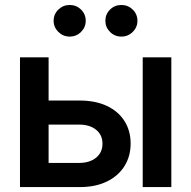

<svg xmlns="http://www.w3.org/2000/svg" viewBox="-20 -763 780 783"><path d="M146 -353H304.7Q369.1 -353 415.8 -331.1Q462.4 -309.1 487.5 -269.5Q512.7 -230 512.7 -177.7Q512.7 -125.5 487.5 -85.4Q462.4 -45.4 415.8 -22.7Q369.1 0 304.7 0H61.5V-529.3H178.2V-98.6H302.2Q345.7 -98.6 371.8 -119.9Q397.9 -141.1 397.9 -176.8Q397.9 -212.9 371.8 -233.9Q345.7 -254.9 302.2 -254.9H146ZM562 0V-529.3H678.7V0ZM475.1 -613.8Q447.8 -613.8 428.7 -632.8Q409.7 -651.9 409.7 -678.2Q409.7 -705.1 428.7 -723.9Q447.8 -742.7 475.1 -742.7Q502 -742.7 521.2 -723.9Q540.5 -705.1 540.5 -678.2Q540.5 -651.9 521.2 -632.8Q502 -613.8 475.1 -613.8ZM264.2 -613.8Q237.3 -613.8 218 -632.8Q198.7 -651.9 198.7 -678.2Q198.7 -705.1 218 -723.9Q237.3 -742.7 264.2 -742.7Q291.5 -742.7 310.5 -723.9Q329.6 -705.1 329.6 -678.2Q329.6 -651.9 310.5 -632.8Q291.5 -613.8 264.2 -613.8Z"/></svg>

Font: Inter Cardless Tabular Medium
Style: Regular
Weight: 500
Designer: Rasmus Andersson
Foundry: rsms
Version: Version 4.000;git-4fc901f